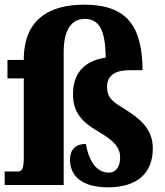

<svg xmlns="http://www.w3.org/2000/svg" viewBox="-25 -793 707 823"><path d="M438 10C560 10 630 -48 630 -157C630 -242 573 -285 512 -324C458 -357 434 -372 434 -422C434 -474 476 -492 529 -492H586C585 -683 517 -773 336 -773C190 -773 77 -713 77 -538V-536H7V-457H77V-120C77 -65 67 -58 52 -58H-5V0H248V-570C248 -672 286 -712 338 -712C395 -712 427 -673 428 -546C358 -536 288 -497 288 -391C288 -314 321 -273 398 -228C465 -189 490 -160 490 -118C490 -75 469 -53 442 -53C390 -53 357 -99 343 -176C303 -176 275 -156 275 -108C275 -43 321 10 438 10Z"/></svg>

Font: Noto Serif Armenian Condensed Black
Style: Regular
Weight: 900
Width: 3
Designer: Monotype Design Team
Foundry: Monotype Imaging Inc.
Version: Version 2.008